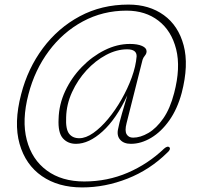

<svg xmlns="http://www.w3.org/2000/svg" viewBox="-20 -704 860 839"><path d="M552 -75.5Q520.5 -75.5 504.8 -93.8Q489 -112 496.5 -142.5Q498.5 -153 502 -167.5Q505.5 -182 513.5 -209.8Q521.5 -237.5 536.5 -287.5Q488 -184 428.2 -129.8Q368.5 -75.5 312 -75.5Q276 -75.5 254.5 -100Q233 -124.5 236 -184Q237.5 -247.5 265 -306.2Q292.5 -365 337.5 -411.2Q382.5 -457.5 437.2 -484.8Q492 -512 547.5 -512Q581 -512 600.8 -503.2Q620.5 -494.5 620.5 -480Q620.5 -469.5 613.2 -461Q606 -452.5 603 -443L533 -165.5Q524.5 -132.5 533.2 -117.5Q542 -102.5 561.5 -102.5Q593.5 -102.5 628.5 -123Q663.5 -143.5 693.5 -186.5Q723.5 -229.5 741 -297.5Q770 -408 749.8 -488.8Q729.5 -569.5 672.5 -613.5Q615.5 -657.5 533 -657.5Q429.5 -657.5 342.2 -610.5Q255 -563.5 193.5 -481Q132 -398.5 104.5 -292.5Q74.5 -178.5 97 -92.5Q119.5 -6.5 184.8 41.2Q250 89 348 89Q449 89 538 50.8Q627 12.5 697 -54.5Q713 -68.5 721 -59.5Q727 -51 711 -37Q635 38 537.2 76.5Q439.5 115 339 115Q234.5 115 163 65.5Q91.5 16 65.5 -75.5Q39.5 -167 72.5 -292.5Q101.5 -405 167.5 -493.5Q233.5 -582 328.8 -633Q424 -684 541.5 -684Q632 -684 695.8 -638Q759.5 -592 782.5 -505.8Q805.5 -419.5 774 -298Q755 -227.5 719.8 -177.8Q684.5 -128 640.5 -101.8Q596.5 -75.5 552 -75.5ZM269 -191.5Q266.5 -140 281.8 -120Q297 -100 326.5 -100Q355 -100 387.8 -123Q420.5 -146 452.5 -184.5Q484.5 -223 511.2 -270Q538 -317 555.8 -365.8Q573.5 -414.5 577 -457.5Q578 -488.5 535.5 -488.5Q490 -488.5 443.5 -463.8Q397 -439 358.2 -397Q319.5 -355 295 -301.8Q270.5 -248.5 269 -191.5Z"/></svg>

Font: Fraunces 9pt Soft Thin
Style: Italic
Weight: 100
Italic angle: -16°
Version: Version 1.000;[b76b70a41]